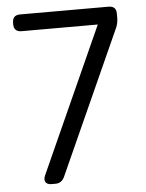

<svg xmlns="http://www.w3.org/2000/svg" viewBox="-52 -756 607 798"><g transform="rotate(-5 251.5 -357.0)"><path d="M462.9 -682.1V-665Q462.9 -644 455.1 -625L184.1 -23.9Q172.4 0 147 0H130.9Q112.8 0 106.2 -10.5Q99.6 -21 106.9 -38.1L379.9 -644H62Q29.8 -644 29.8 -675.8V-682.1Q29.8 -713.9 62 -713.9H431.2Q462.9 -713.9 462.9 -682.1Z"/></g></svg>

Font: Arcon Rounded-
Style: Regular
Weight: 400
Designer: M. Zarth
Foundry: martin zarth - visuelle & digitale kommunikation
Version: Version 1.110;PS 001.110;hotconv 1.0.70;makeotf.lib2.5.58329